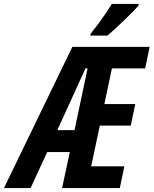

<svg xmlns="http://www.w3.org/2000/svg" viewBox="-85 -951 777 971"><path d="M-64.9 0 280.8 -713.9H671.9L648.9 -605H481L442.9 -424.8H599.1L576.2 -315.9H419.9L376 -109.9H543.9L521 0H229L268.1 -182.1H153.8L69.8 0ZM205.1 -293H292L357.9 -605H347.2ZM372.1 -771 374 -781.2Q394.5 -806.6 413.3 -832Q432.1 -857.4 449 -882.3Q465.8 -907.2 480.5 -931.2H616.2L615.2 -922.9Q604.5 -909.7 583.5 -888.4Q562.5 -867.2 538.3 -844Q514.2 -820.8 492.4 -801Q470.7 -781.2 458 -771Z"/></svg>

Font: Open Sans Condensed
Style: Italic
Weight: 400
Width: 3
Italic angle: -12°
Designer: Monotype Design Team
Foundry: Monotype Imaging Inc.
Version: Version 3.000